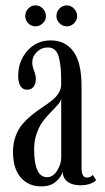

<svg xmlns="http://www.w3.org/2000/svg" viewBox="-20 -675 385 706"><path d="M187.5 -615.2Q187.5 -631.8 198.7 -643.6Q210 -655.3 225.6 -655.3Q240.7 -655.3 252.2 -643.3Q263.7 -631.3 263.7 -615.2Q263.7 -600.6 252.2 -589.4Q240.7 -578.1 225.6 -578.1Q210.4 -578.1 199 -589.4Q187.5 -600.6 187.5 -615.2ZM72.8 -615.2Q72.8 -631.8 84 -643.6Q95.2 -655.3 110.4 -655.3Q126 -655.3 137.5 -643.6Q148.9 -631.8 148.9 -615.2Q148.9 -600.6 137.2 -589.4Q125.5 -578.1 110.4 -578.1Q95.2 -578.1 84 -589.4Q72.8 -600.6 72.8 -615.2ZM130.9 10.3Q85 10.3 56.4 -22.2Q27.8 -54.7 27.8 -116.7Q27.8 -148.4 37.6 -174.8Q47.4 -201.2 63 -219.2Q78.6 -237.3 97.4 -252.4Q116.2 -267.6 135.3 -280Q154.3 -292.5 169.9 -304.7Q185.5 -316.9 195.3 -332.3Q205.1 -347.7 205.1 -365.2Q205.1 -398.4 203.6 -419.2Q202.1 -439.9 197.5 -460.4Q192.9 -481 182.6 -490.7Q172.4 -500.5 156.2 -500.5Q132.3 -500.5 115.5 -483.9Q98.6 -467.3 98.6 -444.3Q98.6 -432.1 105.2 -415Q111.8 -397.9 111.8 -385.3Q111.8 -366.7 103.5 -356Q95.2 -345.2 79.1 -345.2Q63.5 -345.2 55.2 -358.4Q46.9 -371.6 46.9 -395.5Q46.9 -450.2 80.6 -488.3Q114.3 -526.4 166.5 -526.4Q220.2 -526.4 250 -485.6Q279.8 -444.8 279.8 -358.9V-58.1Q279.8 -22 299.3 -22Q312.5 -22 321.3 -31.7L333.5 -12.7Q327.1 -4.9 311.5 0.7Q295.9 6.3 275.9 6.3Q246.6 6.3 229.2 -6.1Q211.9 -18.6 210 -43Q204.6 -23.4 185.1 -6.6Q165.5 10.3 130.9 10.3ZM152.8 -23.4Q174.8 -23.4 189.9 -47.4Q205.1 -71.3 205.1 -95.7V-313Q204.1 -303.2 193.4 -290.8Q182.6 -278.3 168.2 -263.9Q153.8 -249.5 139.6 -231.4Q125.5 -213.4 115.5 -186Q105.5 -158.7 105.5 -126.5Q105.5 -23.4 152.8 -23.4Z"/></svg>

Font: Imbue
Style: Regular
Weight: 400
Designer: Tyler Finck
Foundry: Etcetera Type Company
Version: Version 0.910